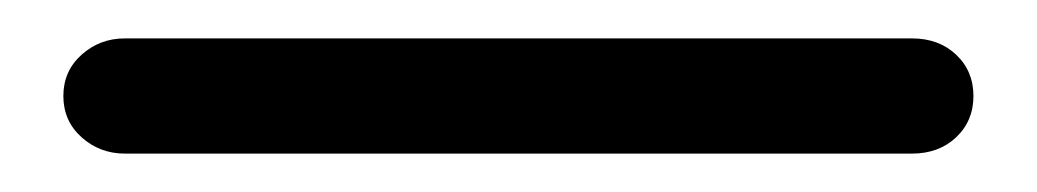

<svg xmlns="http://www.w3.org/2000/svg" viewBox="-20 -20 540 100"><path d="M45 60Q32 60 22.5 51.5Q13 43 13 30Q13 17 22.5 8.5Q32 0 45 0H455Q469 0 478 8.5Q487 17 487 30Q487 43 478 51.5Q469 60 455 60Z"/></svg>

Font: Chiron GoRound TC
Style: Regular
Weight: 400
Designer: Ryoko NISHIZUKA 西塚涼子 (kana, bopomofo & ideographs); Paul D. Hunt (Latin, Greek & Cyrillic); Sandoll Communications 산돌커뮤니
Foundry: Adobe
Version: Version 1.000;hotconv 1.1.1;makeotfexe 2.6.0